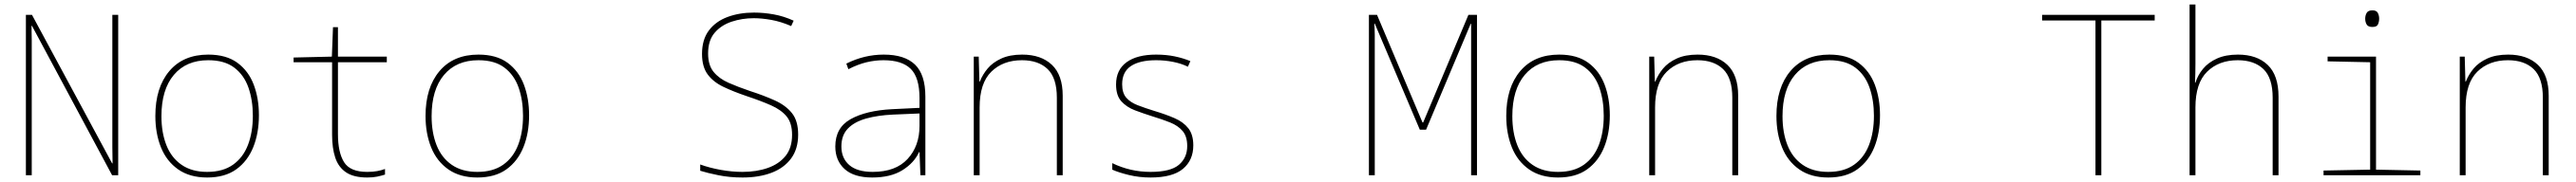

<svg xmlns="http://www.w3.org/2000/svg" viewBox="-20 -780 11440 810"><path d="M95 0V-714H122L478 -53H480Q479 -88 479 -125.5Q479 -163 479 -191V-714H505V0H478L122 -665H120Q121 -633 121 -602Q121 -571 121 -530V0Z M900 10Q823 10 771.5 -26Q720 -62 695 -124Q670 -186 670 -264Q670 -390 732 -463.5Q794 -537 905 -537Q985 -537 1034.5 -500.5Q1084 -464 1107 -403Q1130 -342 1130 -267Q1130 -188 1105 -125.5Q1080 -63 1029.5 -26.5Q979 10 900 10ZM900 -15Q970 -15 1015 -47Q1060 -79 1081.5 -135.5Q1103 -192 1103 -265Q1103 -334 1083.5 -390Q1064 -446 1020.5 -479Q977 -512 905 -512Q807 -512 752 -446.5Q697 -381 697 -263Q697 -190 719 -134Q741 -78 786.5 -46.5Q832 -15 900 -15Z M1611 10Q1551 10 1517 -13Q1483 -36 1469 -78.5Q1455 -121 1455 -180V-503H1284V-524L1454 -528L1459 -659H1481V-528H1698V-503H1481V-183Q1481 -102 1508 -58.5Q1535 -15 1611 -15Q1636 -15 1655 -18.5Q1674 -22 1690 -28V-3Q1674 2 1655.5 6Q1637 10 1611 10Z M2100 10Q2023 10 1971.5 -26Q1920 -62 1895 -124Q1870 -186 1870 -264Q1870 -390 1932 -463.5Q1994 -537 2105 -537Q2185 -537 2234.5 -500.5Q2284 -464 2307 -403Q2330 -342 2330 -267Q2330 -188 2305 -125.5Q2280 -63 2229.5 -26.5Q2179 10 2100 10ZM2100 -15Q2170 -15 2215 -47Q2260 -79 2281.5 -135.5Q2303 -192 2303 -265Q2303 -334 2283.5 -390Q2264 -446 2220.5 -479Q2177 -512 2105 -512Q2007 -512 1952 -446.5Q1897 -381 1897 -263Q1897 -190 1919 -134Q1941 -78 1986.5 -46.5Q2032 -15 2100 -15Z M3278 10Q3221 10 3171.5 0Q3122 -10 3090 -20V-48Q3131 -33 3181 -24Q3231 -15 3278 -15Q3340 -15 3390 -32.5Q3440 -50 3469 -86Q3498 -122 3498 -180Q3498 -232 3474 -261.5Q3450 -291 3405 -311Q3360 -331 3297 -352Q3238 -372 3193 -393.5Q3148 -415 3123 -449Q3098 -483 3098 -540Q3098 -604 3128.5 -644.5Q3159 -685 3211.5 -704.5Q3264 -724 3329 -724Q3372 -724 3416.5 -716Q3461 -708 3505 -688L3494 -664Q3448 -684 3405.5 -691.5Q3363 -699 3328 -699Q3276 -699 3229.5 -683.5Q3183 -668 3154 -634Q3125 -600 3125 -542Q3125 -490 3149.5 -460Q3174 -430 3216 -411.5Q3258 -393 3311 -375Q3373 -355 3421.5 -333Q3470 -311 3497.5 -276.5Q3525 -242 3525 -181Q3525 -117 3493.5 -74.5Q3462 -32 3406.5 -11Q3351 10 3278 10Z M3854 10Q3773 10 3731.5 -27.5Q3690 -65 3690 -128Q3690 -212 3758.5 -250Q3827 -288 3941 -294L4064 -300V-343Q4064 -435 4025 -473.5Q3986 -512 3904 -512Q3867 -512 3829 -503Q3791 -494 3748 -472L3739 -497Q3779 -517 3820.5 -527Q3862 -537 3905 -537Q3998 -537 4044 -492.5Q4090 -448 4090 -350V0H4068L4064 -103H4062Q4040 -55 3988 -22.5Q3936 10 3854 10ZM3856 -15Q3958 -15 4011 -72.5Q4064 -130 4064 -220V-275L3946 -270Q3879 -267 3827 -252.5Q3775 -238 3746 -208Q3717 -178 3717 -128Q3717 -76 3752 -45.5Q3787 -15 3856 -15Z M4305 0V-528H4327L4330 -417H4332Q4344 -448 4366.5 -475Q4389 -502 4427 -519.5Q4465 -537 4520 -537Q4604 -537 4652 -491.5Q4700 -446 4700 -354V0H4674V-345Q4674 -433 4633 -472.5Q4592 -512 4519 -512Q4435 -512 4383 -461Q4331 -410 4331 -302V0Z M5090 10Q5040 10 4994.5 -1Q4949 -12 4920 -25V-54Q5000 -15 5090 -15Q5179 -15 5216 -46.5Q5253 -78 5253 -130Q5253 -173 5232.5 -197Q5212 -221 5177 -235Q5142 -249 5099 -262Q5058 -275 5021 -289Q4984 -303 4960.5 -329Q4937 -355 4937 -404Q4937 -469 4983.5 -503Q5030 -537 5115 -537Q5160 -537 5198 -529Q5236 -521 5267 -508L5256 -483Q5228 -497 5191 -504.5Q5154 -512 5115 -512Q5042 -512 5003 -486Q4964 -460 4964 -405Q4964 -366 4982.5 -345Q5001 -324 5033.5 -311.5Q5066 -299 5108 -286Q5158 -271 5197 -254Q5236 -237 5258 -209Q5280 -181 5280 -133Q5280 -67 5234 -28.5Q5188 10 5090 10Z M6060 0V-714H6096L6298 -235H6301L6502 -714H6540V0H6514V-674H6512L6314 -203H6286L6086 -675H6084Q6086 -641 6086 -624.5Q6086 -608 6086 -586V0Z M6900 10Q6823 10 6771.5 -26Q6720 -62 6695 -124Q6670 -186 6670 -264Q6670 -390 6732 -463.5Q6794 -537 6905 -537Q6985 -537 7034.5 -500.5Q7084 -464 7107 -403Q7130 -342 7130 -267Q7130 -188 7105 -125.5Q7080 -63 7029.5 -26.5Q6979 10 6900 10ZM6900 -15Q6970 -15 7015 -47Q7060 -79 7081.5 -135.5Q7103 -192 7103 -265Q7103 -334 7083.5 -390Q7064 -446 7020.5 -479Q6977 -512 6905 -512Q6807 -512 6752 -446.5Q6697 -381 6697 -263Q6697 -190 6719 -134Q6741 -78 6786.5 -46.5Q6832 -15 6900 -15Z M7305 0V-528H7327L7330 -417H7332Q7344 -448 7366.5 -475Q7389 -502 7427 -519.5Q7465 -537 7520 -537Q7604 -537 7652 -491.5Q7700 -446 7700 -354V0H7674V-345Q7674 -433 7633 -472.5Q7592 -512 7519 -512Q7435 -512 7383 -461Q7331 -410 7331 -302V0Z M8100 10Q8023 10 7971.5 -26Q7920 -62 7895 -124Q7870 -186 7870 -264Q7870 -390 7932 -463.5Q7994 -537 8105 -537Q8185 -537 8234.5 -500.5Q8284 -464 8307 -403Q8330 -342 8330 -267Q8330 -188 8305 -125.5Q8280 -63 8229.5 -26.5Q8179 10 8100 10ZM8100 -15Q8170 -15 8215 -47Q8260 -79 8281.5 -135.5Q8303 -192 8303 -265Q8303 -334 8283.5 -390Q8264 -446 8220.5 -479Q8177 -512 8105 -512Q8007 -512 7952 -446.5Q7897 -381 7897 -263Q7897 -190 7919 -134Q7941 -78 7986.5 -46.5Q8032 -15 8100 -15Z M9287 0V-689H9050V-714H9550V-689H9313V0Z M9705 0V-760H9731V-496Q9731 -472 9730.5 -453.5Q9730 -435 9729 -412H9731Q9741 -445 9764.5 -473.5Q9788 -502 9826.5 -519.5Q9865 -537 9920 -537Q10004 -537 10052 -491Q10100 -445 10100 -350V0H10074V-345Q10074 -433 10033 -472.5Q9992 -512 9919 -512Q9835 -512 9783 -461Q9731 -410 9731 -302V0Z M10517 -660Q10498 -660 10491.5 -671Q10485 -682 10485 -697Q10485 -711 10491.5 -722.5Q10498 -734 10517 -734Q10535 -734 10541 -722.5Q10547 -711 10547 -697Q10547 -684 10542 -672Q10537 -660 10517 -660ZM10300 0V-21L10507 -25V-503L10318 -507V-528H10533V-25L10730 -21V0Z M10905 0V-528H10927L10930 -417H10932Q10944 -448 10966.5 -475Q10989 -502 11027 -519.5Q11065 -537 11120 -537Q11204 -537 11252 -491.5Q11300 -446 11300 -354V0H11274V-345Q11274 -433 11233 -472.5Q11192 -512 11119 -512Q11035 -512 10983 -461Q10931 -410 10931 -302V0Z"/></svg>

Font: Noto Sans Mono Thin
Style: Regular
Weight: 100
Designer: Monotype Design Team
Foundry: Monotype Imaging Inc.
Version: Version 2.014